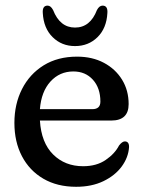

<svg xmlns="http://www.w3.org/2000/svg" viewBox="-20 -670 522 700"><path d="M449 -290.5Q449 -230.5 385.5 -230.5H125.5Q130.5 -149.5 173.8 -106.8Q217 -64 283 -64Q332 -64 365.2 -86.8Q398.5 -109.5 414 -139.5Q425.5 -154.5 435.5 -154.5Q451 -154 450.5 -133.5Q448 -96 423.8 -63Q399.5 -30 357 -9.5Q314.5 11 257.5 11Q188.5 11 138 -18.5Q87.5 -48 60 -100.5Q32.5 -153 32.5 -222Q32.5 -290.5 60.2 -345.2Q88 -400 139.2 -431.8Q190.5 -463.5 261 -463.5Q316.5 -463.5 358.8 -441Q401 -418.5 425 -379.5Q449 -340.5 449 -290.5ZM247.5 -409.5Q197.5 -409.5 164 -372.8Q130.5 -336 125.5 -272H316.5Q346 -272 346 -299.5Q346 -349 318.8 -379.2Q291.5 -409.5 247.5 -409.5ZM253.5 -569.5Q309 -569.5 333.5 -633.5Q342 -649.5 354 -649.5Q373.5 -649.5 371.5 -622.5Q368.5 -567 335.5 -534.5Q302.5 -502 253.5 -502Q205 -502 172 -534.5Q139 -567 136 -622.5Q134 -649.5 153.5 -649.5Q165 -649.5 173.5 -633.5Q198.5 -569.5 253.5 -569.5Z"/></svg>

Font: Fraunces 72pt SuperSoft
Style: Regular
Weight: 400
Version: Version 1.000;[b76b70a41]